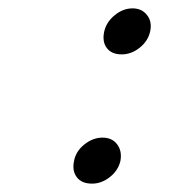

<svg xmlns="http://www.w3.org/2000/svg" viewBox="-20 -424 408 459"><path d="M157 -39Q161 -62 181.5 -78.5Q202 -95 225 -95Q248 -95 260 -79Q272 -63 268 -40Q263 -17 243 -1Q223 15 200 15Q175 15 163.5 -0.5Q152 -16 157 -39ZM229 -348Q234 -371 254 -387.5Q274 -404 297 -404Q319 -404 331.5 -388Q344 -372 339 -349Q334 -326 314 -310Q294 -294 271 -294Q247 -294 235.5 -309Q224 -324 229 -348Z"/></svg>

Font: GFS BodoniClassic
Style: Regular
Weight: 400
Designer: George D. Matthiopoulos
Foundry: George D. Matthiopoulos
Version: Macromedia Fontographer 4.1.5 140901